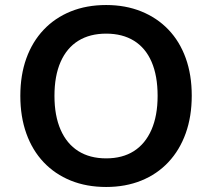

<svg xmlns="http://www.w3.org/2000/svg" viewBox="-20 -735 845 765"><path d="M403 10Q325 10 262 -15.5Q199 -41 154 -88.5Q109 -136 85 -203Q61 -270 61 -353Q61 -436 85 -502.5Q109 -569 154 -616.5Q199 -664 262 -689.5Q325 -715 403 -715Q480 -715 543 -689.5Q606 -664 651 -617Q696 -570 720 -503.5Q744 -437 744 -354Q744 -271 720 -204Q696 -137 651 -89Q606 -41 543 -15.5Q480 10 403 10ZM403 -104Q468 -104 513.5 -133Q559 -162 583.5 -218Q608 -274 608 -353Q608 -433 584 -488.5Q560 -544 514 -572.5Q468 -601 403 -601Q338 -601 292 -572.5Q246 -544 221.5 -488.5Q197 -433 197 -353Q197 -274 221.5 -218Q246 -162 292 -133Q338 -104 403 -104Z"/></svg>

Font: Nunito Sans 10pt
Style: Bold
Weight: 700
Designer: Vernon Adams
Foundry: Vernon Adams
Version: Version 3.101;gftools[0.9.27]